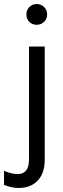

<svg xmlns="http://www.w3.org/2000/svg" viewBox="-66 -738 314 953"><path d="M153 -703Q168 -688 168 -666Q168 -644 153 -629.5Q138 -615 116 -615Q94 -615 79.5 -629.5Q65 -644 65 -666Q65 -688 79.5 -703Q94 -718 116 -718Q138 -718 153 -703ZM156 55Q156 121 121.5 158Q87 195 26 195Q-7 195 -46 180V110Q-8 126 22 126Q78 126 78 53V-507H156Z"/></svg>

Font: Hind Mysuru
Style: Regular
Weight: 400
Designer: Manushi Parikh, Hitesh Malaviya
Foundry: Indian Type Foundry
Version: Version 0.703;PS 1.0;hotconv 1.0.86;makeotf.lib2.5.63406